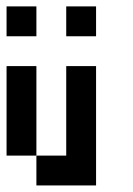

<svg xmlns="http://www.w3.org/2000/svg" viewBox="-20 -565 404 585"><path d="M0 -363.6H90.9V-272.7H0ZM0 -272.7H90.9V-181.8H0ZM0 -181.8H90.9V-90.9H0ZM90.9 -90.9H181.8V0H90.9ZM181.8 -90.9H272.7V0H181.8ZM181.8 -181.8H272.7V-90.9H181.8ZM181.8 -272.7H272.7V-181.8H181.8ZM181.8 -363.6H272.7V-272.7H181.8ZM0 -545.5H90.9V-454.5H0ZM181.8 -545.5H272.7V-454.5H181.8Z"/></svg>

Font: Micro 5
Style: Regular
Weight: 400
Designer: Sarah Cadigan-Fried
Version: Version 1.000; ttfautohint (v1.8.4.7-5d5b)